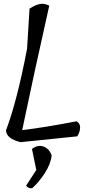

<svg xmlns="http://www.w3.org/2000/svg" viewBox="-20 -756 486 1021"><path d="M137 -710Q171 -731 193 -735Q215 -739 242 -726L164 -374L98 -64Q222 -79 387 -111Q407 -100 406 -76.5Q405 -53 391 -31L89 0Q13 -19 12 -63Q71 -219 124 -497ZM151 245Q129 247 119 231L173 148L150 36Q182 12 212 23.5Q242 35 255 70Q250 115 219 163.5Q188 212 151 245Z"/></svg>

Font: Tillana
Style: Regular
Weight: 400
Designer: Lipi Raval (Devanagari, Latin), Jonny Pinhorn (Latin)
Foundry: Indian Type Foundry
Version: Version 2.003;PS 1.0;hotconv 1.0.79;makeotf.lib2.5.61930; tt